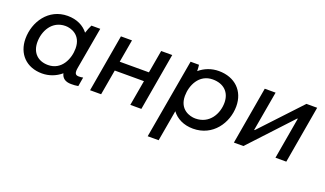

<svg xmlns="http://www.w3.org/2000/svg" viewBox="-71 -980 2761 1632"><g transform="rotate(20 1309.0 -164.5)"><path d="M545 6C568 6 588 5 609 1L623 -81C610 -78 598 -77 584 -77C551 -77 543 -96 552 -146L618 -520H538C527 -498 516 -471 508 -445C468 -497 404 -529 322 -529C148 -529 49 -376 49 -225C49 -88 139 6 281 6C345 6 405 -17 453 -58C462 -17 492 6 545 6ZM333 -442C381 -442 478 -415 478 -291C478 -197 427 -79 305 -79C212 -79 154 -137 154 -232C154 -330 210 -442 333 -442Z M1169 -520 1133 -314H869L905 -520H805L715 0H815L855 -229H1119L1079 0H1179L1269 -520Z M1309 200H1408L1457 -80C1497 -26 1563 8 1648 8C1827 8 1930 -146 1930 -296C1930 -434 1836 -528 1689 -528C1624 -528 1563 -505 1515 -464C1515 -486 1513 -508 1511 -520H1435ZM1637 -80C1587 -80 1489 -107 1489 -231C1489 -325 1541 -443 1665 -443C1764 -443 1825 -385 1825 -290C1825 -192 1766 -80 1637 -80Z M2016 0H2102L2452 -376H2457L2392 0H2490L2580 -520H2483L2146 -160H2141L2204 -520H2106Z"/></g></svg>

Font: Fixel Display Medium
Style: Italic
Weight: 500
Italic angle: -10°
Designer: AlfaBravo + MacPaw
Foundry: Kyrylo Tkachov, Marchela Mozhyna, Serhii Makarenko, Maria Weinstein, Zakhar Kryvoshyya
Version: Version 1.210;Glyphs 3.2 (3217)